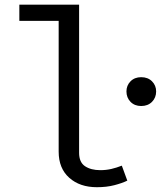

<svg xmlns="http://www.w3.org/2000/svg" viewBox="-20 -777 678 809"><path d="M313.3 -757.4V-133.3Q313.3 -93.3 338.2 -76.7Q363.1 -60 402.6 -60Q426.7 -60 449 -65.1Q471.3 -70.3 493.3 -79L516.4 -15.9Q494.4 -5.1 461.8 3.3Q429.2 11.8 388.2 11.8Q316.4 11.8 271.8 -27.9Q227.2 -67.7 227.2 -137.9V-689.2H61.5V-757.4ZM574.9 -451.8Q603.1 -451.8 620.5 -434.4Q637.9 -416.9 637.9 -391.8Q637.9 -365.6 620.5 -347.9Q603.1 -330.3 574.9 -330.3Q547.2 -330.3 530 -347.9Q512.8 -365.6 512.8 -391.8Q512.8 -416.9 530 -434.4Q547.2 -451.8 574.9 -451.8Z"/></svg>

Font: FiraCode Nerd Font Mono
Style: Regular
Weight: 400
Monospace: yes
Designer: Carrois Corporate, Edenspiekermann AG, Nikita Prokopov
Foundry: Carrois Corporate, Edenspiekermann AG, Nikita Prokopov
Version: Version 6.002;Nerd Fonts 3.4.0